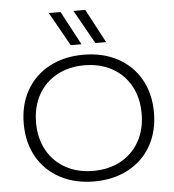

<svg xmlns="http://www.w3.org/2000/svg" viewBox="-62 -1019 985 1087"><g transform="rotate(-5 430.0 -476.0)"><path d="M60 -350Q60 -457 106 -538.5Q152 -620 236 -665Q320 -710 430 -710Q540 -710 624 -665Q708 -620 754 -538.5Q800 -457 800 -350Q800 -243 754 -161.5Q708 -80 624 -35Q540 10 430 10Q320 10 236 -35Q152 -80 106 -161.5Q60 -243 60 -350ZM730 -350Q730 -439 692.5 -507Q655 -575 587 -612.5Q519 -650 430 -650Q341 -650 273 -612.5Q205 -575 167.5 -507Q130 -439 130 -350Q130 -261 167.5 -193Q205 -125 273 -87.5Q341 -50 430 -50Q519 -50 587 -87.5Q655 -125 692.5 -193Q730 -261 730 -350ZM364 -770 256 -962H323L425 -770ZM504 -770 396 -962H463L565 -770Z"/></g></svg>

Font: Goli Light
Style: Regular
Weight: 300
Designer: jaikishan Patel
Foundry: MagicType
Version: Version 1.000